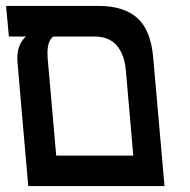

<svg xmlns="http://www.w3.org/2000/svg" viewBox="-22 -629 642 649"><path d="M-1.5 -609H311.5Q396.5 -609 442.2 -568Q488 -527 496 -433L525 -103L534 0H73.5L64.5 -103L37.5 -414Q36.5 -425 36.5 -430.5Q36.5 -457 44.8 -476.5Q53 -496 66.5 -505.5H8ZM168 -103H428.5L403.5 -390.5Q398.5 -445.5 372.5 -475.5Q346.5 -505.5 297 -505.5H158Q138.5 -491 138.5 -449.5Q138.5 -439 139 -433.5Z"/></svg>

Font: JuliaMono Medium
Style: Italic
Weight: 500
Italic angle: -9°
Monospace: yes
Designer: cormullion
Foundry: corm
Version: Version 0.054; ttfautohint (v1.8.4)